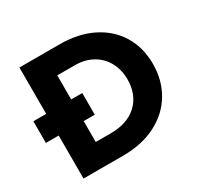

<svg xmlns="http://www.w3.org/2000/svg" viewBox="-151 -876 1078 1051"><g transform="rotate(-30 388.0 -351.0)"><path d="M91 0H342Q461 0 550 -45.5Q639 -91 686.5 -171.5Q734 -252 734 -354Q734 -457 686.5 -535.5Q639 -614 551 -658Q463 -702 345 -702H91ZM249 -561H361Q424 -561 472 -533.5Q520 -506 545.5 -458Q571 -410 571 -351Q571 -254 510.5 -197Q450 -140 345 -140H249ZM319 -409H10V-272H319Z"/></g></svg>

Font: Geom
Style: Bold
Weight: 700
Version: Version 1.102